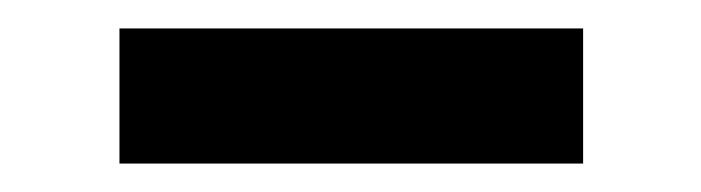

<svg xmlns="http://www.w3.org/2000/svg" viewBox="-20 -318 493 135"><path d="M64 -298H390V-203H64Z"/></svg>

Font: Epunda Sans SemiBold
Style: Regular
Weight: 600
Designer: Simon Atzbach
Foundry: typofactur
Version: Version 2.204; ttfautohint (v1.8.4.7-5d5b)